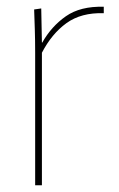

<svg xmlns="http://www.w3.org/2000/svg" viewBox="-20 -548 351 568"><path d="M84 0V-392Q84 -430 83 -460.5Q82 -491 81 -520L102 -523L104 -422H105Q132 -470 175 -500Q218 -530 287 -528V-509Q220 -511 176.5 -479.5Q133 -448 104 -392V0Z"/></svg>

Font: Murecho Thin
Style: Regular
Weight: 100
Designer: Neil Summerour
Foundry: Positype
Version: Version 1.010